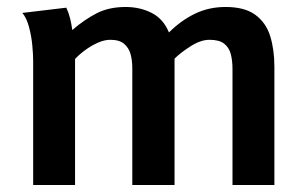

<svg xmlns="http://www.w3.org/2000/svg" viewBox="-20 -530 869 550"><path d="M170 -508Q177 -493 181 -476.5Q185 -460 187 -444Q222 -474 257 -492Q292 -510 340 -510Q381 -510 414.5 -493Q448 -476 464 -437Q498 -471 538 -490.5Q578 -510 626 -510Q681 -510 711.5 -487.5Q742 -465 754 -426.5Q766 -388 766 -339V0H646V-332Q646 -357 641 -375.5Q636 -394 622 -405Q608 -416 580 -416Q555 -416 526 -397.5Q497 -379 480 -362V0H359V-335Q359 -357 354 -375Q349 -393 335.5 -404.5Q322 -416 296 -416Q279 -416 260 -407.5Q241 -399 224 -386.5Q207 -374 195 -361V0H75V-356Q75 -374 72.5 -400.5Q70 -427 63 -453Q56 -479 44 -493Z"/></svg>

Font: Rosario Light
Style: Bold
Weight: 700
Version: Version 1.101; ttfautohint (v1.8.1.43-b0c9)